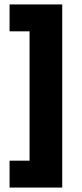

<svg xmlns="http://www.w3.org/2000/svg" viewBox="-20 -727 369 864"><path d="M260 117H113V-693H260ZM260 117H23V-4H260ZM260 -586H23V-707H260Z"/></svg>

Font: Bricolage Grotesque 96pt ExtraBold ExtraBold
Style: Regular
Weight: 800
Version: Version 1.001;gftools[0.9.33.dev8+g029e19f]